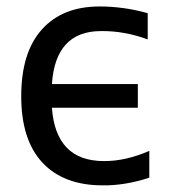

<svg xmlns="http://www.w3.org/2000/svg" viewBox="-20 -555 538 587"><path d="M138.7 -297.9H401.4V-225.6H138.7Q144.5 -144.5 184.1 -103.5Q223.6 -62.5 298.8 -62.5Q365.2 -62.5 436.5 -93.8V-11.7Q361.3 12.7 293.9 11.7Q174.8 11.7 109.9 -57.6Q44.9 -127 44.9 -260.7Q44.9 -394.5 107.9 -464.8Q170.9 -535.2 284.2 -535.2Q359.4 -535.2 431.6 -514.6V-434.6Q359.4 -460.9 289.1 -460Q149.4 -460 138.7 -297.9Z"/></svg>

Font: Nasu
Style: Regular
Weight: 400
Designer: Ryoko NISHIZUKA (kana &amp; ideographs); Paul D. Hunt (Latin, Greek &amp; Cyrillic); Wenlong ZHANG (bopomofo); Sandoll C
Version: Version 2014.1215